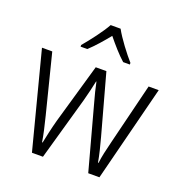

<svg xmlns="http://www.w3.org/2000/svg" viewBox="-136 -882 943 1000"><g transform="rotate(20 335.5 -382.5)"><path d="M363 -765H308C284 -721 233 -655 199 -615V-606H236C268 -635 305 -678 335 -715C366 -677 402 -635 435 -606H472V-615C440 -651 387 -720 363 -765ZM367 -350 462 0H524L659 -532H603L520 -195C507 -143 498 -104 494 -69H491C484 -110 472 -157 460 -201L369 -532H310L215 -202C201 -151 191 -102 184 -69H181C175 -107 165 -152 151 -207L69 -532H12L150 0H211L310 -350C321 -390 330 -430 337 -463H339C346 -430 355 -391 367 -350Z"/></g></svg>

Font: Noto Sans Telugu SemiCondensed Light
Style: Regular
Weight: 300
Width: 4
Designer: Jelle Bosma - Monotype Design Team
Foundry: Monotype Imaging Inc.
Version: Version 2.005